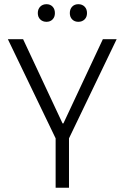

<svg xmlns="http://www.w3.org/2000/svg" viewBox="-20 -885 587 905"><path d="M242.2 0V-232.9L17.1 -700.2H88.9L274.9 -303.2H278.8L464.8 -700.2H529.8L305.2 -232.9V0ZM158.2 -823.2Q158.2 -842.3 169.7 -853.8Q181.2 -865.2 199.2 -865.2Q216.8 -865.2 227.8 -853.8Q238.8 -842.3 238.8 -823.2Q238.8 -804.7 227.8 -793.5Q216.8 -782.2 199.2 -782.2Q181.2 -782.2 169.7 -793.5Q158.2 -804.7 158.2 -823.2ZM309.1 -823.2Q309.1 -842.3 320.3 -853.8Q331.5 -865.2 349.1 -865.2Q367.2 -865.2 378.7 -853.8Q390.1 -842.3 390.1 -823.2Q390.1 -804.7 378.7 -793.5Q367.2 -782.2 349.1 -782.2Q331.5 -782.2 320.3 -793.5Q309.1 -804.7 309.1 -823.2Z"/></svg>

Font: LT Hoop Light
Style: Regular
Weight: 300
Designer: Daniel Lyons
Foundry: LyonsType
Version: Version 1.000